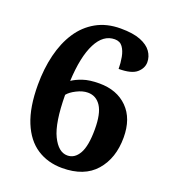

<svg xmlns="http://www.w3.org/2000/svg" viewBox="-134 -823 828 932"><g transform="rotate(20 279.5 -357.0)"><path d="M293 10Q219 10 163 -26.5Q107 -63 76 -138.5Q45 -214 45 -330Q45 -413 62.5 -484.5Q80 -556 115 -609.5Q150 -663 204 -693.5Q258 -724 330 -724Q395 -724 433.5 -708.5Q472 -693 489.5 -668Q507 -643 507 -614Q507 -583 480 -559.5Q453 -536 387 -536Q387 -566 381.5 -596Q376 -626 362 -645.5Q348 -665 321 -665Q262 -665 227 -596.5Q192 -528 186 -401Q206 -415 239.5 -426.5Q273 -438 324 -438Q415 -438 469.5 -383.5Q524 -329 524 -231Q524 -124 465.5 -57Q407 10 293 10ZM296 -56Q334 -56 356.5 -95.5Q379 -135 379 -221Q379 -302 354.5 -339.5Q330 -377 287 -377Q260 -377 229.5 -361.5Q199 -346 186 -329Q187 -185 218.5 -120.5Q250 -56 296 -56Z"/></g></svg>

Font: NotoSerif-Bold
Style: Regular
Weight: 700
Designer: Monotype Design Team
Foundry: Monotype Imaging Inc.
Version: Version 2.007; ttfautohint (v1.8) -l 8 -r 50 -G 200 -x 14 -D